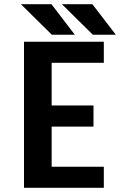

<svg xmlns="http://www.w3.org/2000/svg" viewBox="-20 -900 610 920"><path d="M535 -733.5H425L276.5 -880H422.5ZM338.5 -733.5H228.5L80 -880H226.5ZM477.5 -599H227.5V-394.5H428V-293.5H227.5V-101H477.5V0H95V-700H477.5Z"/></svg>

Font: League Mono Narrow SemiBold
Style: Regular
Weight: 600
Width: 3
Designer: Tyler Finck
Foundry: The League of Moveable Type / Tyler Finck
Version: Version 2.210